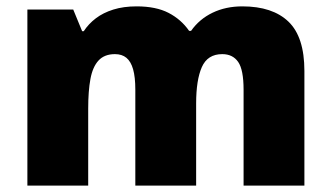

<svg xmlns="http://www.w3.org/2000/svg" viewBox="-20 -583 1040 603"><path d="M741 -563Q836 -563 886 -515Q936 -467 936 -360V0H745V-301Q745 -364 728 -388.5Q711 -413 678 -413Q632 -413 614 -372.5Q596 -332 596 -258V0H405V-301Q405 -341 398 -365.5Q391 -390 377 -401.5Q363 -413 341 -413Q308 -413 289.5 -393Q271 -373 264 -335Q257 -297 257 -242V0H66V-553H210L238 -485H243Q258 -508 281 -525.5Q304 -543 336 -553Q368 -563 409 -563Q470 -563 509.5 -542.5Q549 -522 574 -486H580Q606 -523 647.5 -543Q689 -563 741 -563Z"/></svg>

Font: Noto Sans Hebrew Black
Style: Regular
Weight: 900
Designer: Monotype Design Team
Foundry: Monotype Imaging Inc.
Version: Version 2.003